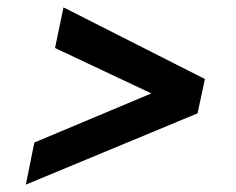

<svg xmlns="http://www.w3.org/2000/svg" viewBox="-20 -549 640 520"><path d="M50 -49 73 -163 390 -296 129 -419 152 -529 535 -335 515 -242Z"/></svg>

Font: Radio Canada Medium
Style: Italic
Weight: 500
Italic angle: -12°
Designer: Charles Daoud, Etienne Aubert Bonn, Alexandre Saumier Demers, Jacques Le Bailly
Foundry: Radio-Canada
Version: Version 2.104; ttfautohint (v1.8.4.7-5d5b);gftools[0.9.28.de